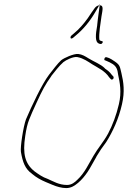

<svg xmlns="http://www.w3.org/2000/svg" viewBox="-20 -915 653 982"><path d="M113 -305C99 -267 83 -162 87 -138C96 -86 108 -51 144 -26V-25H145C165 -8 188 5 214 16L250 31C269 39 295 47 319 47C330 47 342 44 352 39C390 19 424 -24 448 -69L473 -113V-114C489 -141 504 -163 523 -188C557 -242 587 -307 604 -382C619 -447 612 -495 601 -541C593 -574 594 -582 568 -600C555 -609 545 -615 538 -618L526 -622C524 -622 522 -623 519 -622C514 -620 511 -607 516 -607L528 -602C536 -599 546 -594 557 -587C576 -574 581 -559 584 -534C593 -492 603 -445 588 -382C575 -326 556 -276 533 -232C509 -188 481 -158 458 -118C434 -78 413 -30 376 4C363 17 347 31 323 31C281 31 252 12 224 0C197 -9 177 -24 156 -39C108 -78 95 -128 109 -219C114 -255 121 -283 129 -303C137 -324 150 -353 168 -392C197 -455 212 -483 242 -525V-526C259 -547 282 -578 304 -597C317 -608 356 -627 376 -623C407 -617 430 -600 452 -586C483 -567 517 -552 538 -520L547 -510C548 -509 549 -508 551 -508C556 -508 560 -511 561 -516V-522L552 -532C540 -548 533 -553 516 -565V-566C495 -587 461 -599 432 -617C416 -627 400 -637 380 -639C357 -641 308 -619 293 -607C275 -591 250 -557 231 -533C195 -486 142 -373 113 -305ZM341 -726C340 -720 341 -718 347 -718C348 -718 352 -720 353 -721L367 -733C405 -764 439 -805 466 -851L487 -887V-888C477 -886 470 -881 464 -873C454 -860 441 -840 429 -822C408 -793 385 -766 358 -744L345 -733C343 -731 341 -728 341 -726ZM225 -10 226 -9V-10ZM487 -888H490L491 -895C491 -894 487 -889 487 -888ZM490 -888 482 -829C480 -816 479 -802 477 -785V-784C469 -740 465 -700 485 -693V-692H486C496 -688 501 -690 504 -696C511 -706 497 -704 491 -708L488 -713C485 -743 494 -796 499 -831C505 -866 511 -888 490 -888Z"/></svg>

Font: Stray Cat
Style: ExLtObl
Weight: 200
Version: Version 1.0